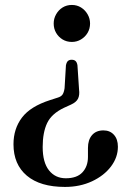

<svg xmlns="http://www.w3.org/2000/svg" viewBox="-20 -605 512 776"><path d="M299.5 -243.5 293 -341.5Q291 -353 285.5 -358.2Q280 -363.5 269.5 -363.5Q260 -363.5 254.5 -358.5Q249 -353.5 246.5 -341L241 -248.5Q238.5 -231.5 232.8 -223Q227 -214.5 213.5 -210.5L182.5 -200.5Q103 -175 68.8 -129.8Q34.5 -84.5 34.5 -22Q34.5 59.5 88.5 105Q142.5 150.5 242.5 150.5Q303 150.5 351.8 127.8Q400.5 105 428.5 68Q456.5 31 456.5 -12Q456.5 -42.5 440.5 -60.2Q424.5 -78 398 -78Q368.5 -78 352 -59Q335.5 -40 335.5 -7V29Q335.5 67.5 313.2 91.5Q291 115.5 246 115.5Q203.5 115.5 178 83.5Q152.5 51.5 152.5 -11Q152.5 -69.5 170.5 -107.5Q188.5 -145.5 239 -169.5L266.5 -182Q288.5 -192 295.5 -206.5Q302.5 -221 299.5 -243.5ZM270.5 -585Q291 -585 307.5 -574.8Q324 -564.5 334 -547.2Q344 -530 344 -510Q344 -489 334 -472.2Q324 -455.5 307.2 -445.5Q290.5 -435.5 270.5 -435.5Q249.5 -435.5 233 -445.5Q216.5 -455.5 206.8 -472.2Q197 -489 197 -510Q197 -530 206.8 -547.2Q216.5 -564.5 233 -574.8Q249.5 -585 270.5 -585Z"/></svg>

Font: Fraunces 17pt
Style: Regular
Weight: 400
Version: Version 1.000;[b76b70a41]